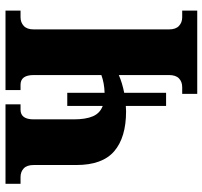

<svg xmlns="http://www.w3.org/2000/svg" viewBox="-40 -714 754 715"><g transform="rotate(-90 337.5 -357.0)"><path d="M300 -116V-266Q290 -265 280 -265Q183 -265 131.5 -309Q80 -353 80 -450V-609Q80 -634 67.5 -646Q55 -658 35 -658H10V-714H306V-658H286Q250 -658 250 -609V-460Q250 -415 261.5 -388.5Q273 -362 300 -352V-484H349V-345Q385 -346 415 -357V-609Q415 -658 379 -658H359V-714H655V-658H630Q611 -658 598 -646Q585 -634 585 -609V-105Q585 -80 598 -68Q611 -56 630 -56H655V0H345V-56H370Q390 -56 402.5 -68Q415 -80 415 -105V-292Q385 -279 349 -272V-116Z"/></g></svg>

Font: Noto Serif ExtraCondensed Black
Style: Regular
Weight: 900
Width: 2
Designer: Monotype Design Team
Foundry: Monotype Imaging Inc.
Version: Version 2.015; ttfautohint (v1.8.4.7-5d5b)